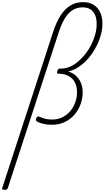

<svg xmlns="http://www.w3.org/2000/svg" viewBox="-169 -1152 981 1802"><path d="M-126 630Q-138 630 -145 625Q-152 620 -147 609L331 -857Q360 -944 399 -1005.5Q438 -1067 490.5 -1099.5Q543 -1132 613 -1132Q655 -1132 688.5 -1117.5Q722 -1103 745 -1076.5Q768 -1050 780.5 -1012Q793 -974 792 -926Q792 -881 780 -833Q768 -785 746 -738Q724 -691 694.5 -648.5Q665 -606 629 -571.5Q593 -537 553.5 -513.5Q514 -490 471 -481Q513 -469 543 -441.5Q573 -414 590 -375Q607 -336 607 -285Q607 -228 587 -173.5Q567 -119 529.5 -75.5Q492 -32 438.5 -6.5Q385 19 317 19Q272 19 238 10.5Q204 2 180 -10Q170 -16 168 -24.5Q166 -33 172 -45Q178 -55 184.5 -58.5Q191 -62 200 -57Q227 -45 254.5 -37.5Q282 -30 320 -30Q374 -30 417.5 -52Q461 -74 491.5 -110.5Q522 -147 538 -193Q554 -239 554 -286Q554 -341 533 -380Q512 -419 473.5 -439.5Q435 -460 382 -460H377Q368 -460 366.5 -467.5Q365 -475 369 -487Q373 -497 378 -502.5Q383 -508 390 -508H403Q446 -508 487.5 -526Q529 -544 566 -576Q603 -608 635 -649Q667 -690 689.5 -736.5Q712 -783 725 -830.5Q738 -878 738 -923Q739 -974 724 -1009.5Q709 -1045 680 -1064Q651 -1083 607 -1083Q551 -1083 509 -1055Q467 -1027 436.5 -974.5Q406 -922 382 -848L-95 611Q-98 620 -104.5 625Q-111 630 -126 630Z"/></svg>

Font: Playwrite CU ExtraLight
Style: Regular
Weight: 250
Designer: Veronika Burian, José Scaglione
Foundry: TypeTogether
Version: Version 1.002